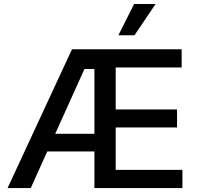

<svg xmlns="http://www.w3.org/2000/svg" viewBox="-20 -958 1004 978"><path d="M346.7 -707H905.3V-614.3H569.3V-400.4H881.8V-308.6H569.3V-92.8H909.2V0H460.9V-186.5H220.7L136.7 0H18.6ZM460.9 -276.4V-606.4H410.2L261.2 -276.4ZM663.1 -937.5H772.5L665 -778.3H583Z"/></svg>

Font: Pretendard Medium
Style: Regular
Weight: 500
Designer: Base glyphs from Inter by Rasmus Andersson; Hangeul glyphs from Noto Sans CJK(Source Han Sans) by Jang Soo-young and Kan
Foundry: Kil Hyung-jin
Version: Version 1.309